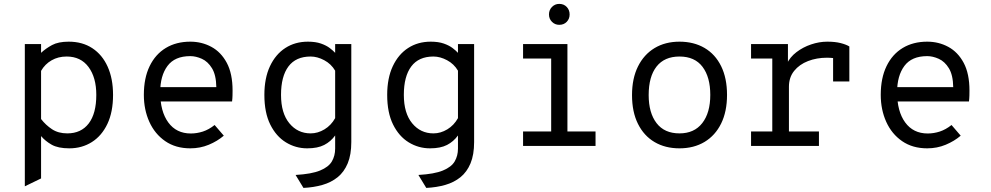

<svg xmlns="http://www.w3.org/2000/svg" viewBox="-20 -732 4968 963"><path d="M104.5 202.5V-511H186V-467Q209.5 -489 241 -506Q272.5 -523 324.5 -523Q393.5 -523 443.2 -490.2Q493 -457.5 520 -397.5Q547 -337.5 547 -256Q547 -170.5 518.8 -110.8Q490.5 -51 440.8 -19.5Q391 12 327.5 12Q271.5 12 239.2 -6.2Q207 -24.5 186 -49.5V163ZM317.5 -63Q387 -63 425 -112.8Q463 -162.5 463 -256Q463 -343.5 424 -396Q385 -448.5 314 -448.5Q272 -448.5 238.8 -429.5Q205.5 -410.5 186 -376.5V-135Q209.5 -104.5 241 -83.8Q272.5 -63 317.5 -63Z M934.5 12Q861 12 808.8 -24Q756.5 -60 729 -121Q701.5 -182 701.5 -256Q701.5 -340.5 730.5 -400.2Q759.5 -460 811.8 -491.5Q864 -523 934.5 -523Q992 -523 1040.2 -497Q1088.5 -471 1117.5 -416.8Q1146.5 -362.5 1146.5 -277.5Q1146.5 -268 1146.2 -254.2Q1146 -240.5 1144 -223H765.5V-295H1065Q1064 -356 1043.2 -389.8Q1022.5 -423.5 992.5 -437Q962.5 -450.5 934.5 -450.5Q856.5 -450.5 820 -401.2Q783.5 -352 783.5 -269.5Q783.5 -173.5 824 -118Q864.5 -62.5 937 -62.5Q967.5 -62.5 997.5 -72.2Q1027.5 -82 1056.5 -105L1102.5 -51.5Q1070.5 -24 1027.2 -6Q984 12 934.5 12Z M1502 210.5 1462.5 145.5Q1542.5 141 1585.5 123.2Q1628.5 105.5 1644.8 77.2Q1661 49 1661 13.5V-52.5Q1639 -22 1606.2 -5Q1573.5 12 1521 12Q1463 12 1414 -18Q1365 -48 1335.5 -107.5Q1306 -167 1306 -256Q1306 -340 1334 -399.8Q1362 -459.5 1411 -491.2Q1460 -523 1524.5 -523Q1563 -523 1590 -513.5Q1617 -504 1634.2 -490.8Q1651.5 -477.5 1661 -467V-511H1742V-19.5Q1742 44 1724 87.2Q1706 130.5 1673.5 156.8Q1641 183 1597.2 195.5Q1553.5 208 1502 210.5ZM1538 -63Q1574 -63 1607.5 -83.2Q1641 -103.5 1661 -139.5V-377.5Q1641 -411.5 1606.2 -430Q1571.5 -448.5 1538 -448.5Q1464 -448.5 1426.8 -398.8Q1389.5 -349 1389.5 -256Q1389.5 -164.5 1431.2 -113.8Q1473 -63 1538 -63Z M2118 210.5 2078.5 145.5Q2158.5 141 2201.5 123.2Q2244.5 105.5 2260.8 77.2Q2277 49 2277 13.5V-52.5Q2255 -22 2222.2 -5Q2189.5 12 2137 12Q2079 12 2030 -18Q1981 -48 1951.5 -107.5Q1922 -167 1922 -256Q1922 -340 1950 -399.8Q1978 -459.5 2027 -491.2Q2076 -523 2140.5 -523Q2179 -523 2206 -513.5Q2233 -504 2250.2 -490.8Q2267.5 -477.5 2277 -467V-511H2358V-19.5Q2358 44 2340 87.2Q2322 130.5 2289.5 156.8Q2257 183 2213.2 195.5Q2169.5 208 2118 210.5ZM2154 -63Q2190 -63 2223.5 -83.2Q2257 -103.5 2277 -139.5V-377.5Q2257 -411.5 2222.2 -430Q2187.5 -448.5 2154 -448.5Q2080 -448.5 2042.8 -398.8Q2005.5 -349 2005.5 -256Q2005.5 -164.5 2047.2 -113.8Q2089 -63 2154 -63Z M2744.5 -15V-511H2826V-15ZM2603.5 0V-72.5H2967V0ZM2603.5 -438.5V-511H2789.5V-438.5ZM2785 -607.5Q2763.5 -607.5 2748.5 -622.5Q2733.5 -637.5 2733.5 -659.5Q2733.5 -682 2748.5 -697.2Q2763.5 -712.5 2785 -712.5Q2808 -712.5 2822.5 -697.2Q2837 -682 2837 -659.5Q2837 -637.5 2822.5 -622.5Q2808 -607.5 2785 -607.5Z M3388 12Q3316.5 12 3263 -19.5Q3209.5 -51 3179.8 -110.8Q3150 -170.5 3150 -255Q3150 -338.5 3179.8 -398.5Q3209.5 -458.5 3263 -490.8Q3316.5 -523 3388 -523Q3460 -523 3513.8 -491.5Q3567.5 -460 3597 -400Q3626.5 -340 3626.5 -256Q3626.5 -172.5 3597 -112.5Q3567.5 -52.5 3513.8 -20.2Q3460 12 3388 12ZM3388 -63Q3462 -63 3502.2 -114.5Q3542.5 -166 3542.5 -256Q3542.5 -345.5 3503.5 -397Q3464.5 -448.5 3388 -448.5Q3312.5 -448.5 3273 -398.2Q3233.5 -348 3233.5 -255Q3233.5 -166 3273 -114.5Q3312.5 -63 3388 -63Z M3747 0V-72.5H3853.5V-438.5H3747V-511H3932V-396.5L3926 -411Q3942 -445.5 3974.8 -470.5Q4007.5 -495.5 4048.2 -509.2Q4089 -523 4129.5 -523Q4168.5 -523 4196 -516Q4223.5 -509 4240 -499V-323.5H4158.5V-475L4183.5 -436Q4171 -439.5 4156.8 -441Q4142.5 -442.5 4127 -442.5Q4076.5 -442.5 4033 -425.8Q3989.5 -409 3963.2 -376.5Q3937 -344 3937 -297V-72.5H4087.5V0Z M4630.5 12Q4557 12 4504.8 -24Q4452.5 -60 4425 -121Q4397.5 -182 4397.5 -256Q4397.5 -340.5 4426.5 -400.2Q4455.5 -460 4507.8 -491.5Q4560 -523 4630.5 -523Q4688 -523 4736.2 -497Q4784.5 -471 4813.5 -416.8Q4842.5 -362.5 4842.5 -277.5Q4842.5 -268 4842.2 -254.2Q4842 -240.5 4840 -223H4461.5V-295H4761Q4760 -356 4739.2 -389.8Q4718.5 -423.5 4688.5 -437Q4658.5 -450.5 4630.5 -450.5Q4552.5 -450.5 4516 -401.2Q4479.5 -352 4479.5 -269.5Q4479.5 -173.5 4520 -118Q4560.5 -62.5 4633 -62.5Q4663.5 -62.5 4693.5 -72.2Q4723.5 -82 4752.5 -105L4798.5 -51.5Q4766.5 -24 4723.2 -6Q4680 12 4630.5 12Z"/></svg>

Font: Overpass Mono
Style: Regular
Weight: 400
Designer: Delve Withrington, Dave Bailey
Foundry: Delve Fonts LLC
Version: Version 4.000